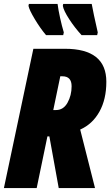

<svg xmlns="http://www.w3.org/2000/svg" viewBox="-25 -964 565 984"><path d="M146 -714H308Q520 -714 520 -545Q520 -455 484.5 -391.5Q449 -328 386 -300L462 0H276L228 -265H218L163 0H-5ZM262 -400Q300 -400 321 -437.5Q342 -475 342 -522Q342 -573 295 -573H284L248 -400ZM121 -934 123 -944H270Q274 -913 283 -872Q292 -831 302 -798L299 -784H211Q182 -818 153.5 -865.5Q125 -913 121 -934ZM297 -934 299 -944H445Q453 -899 476 -798L473 -784H393Q358 -822 329.5 -866Q301 -910 297 -934Z"/></svg>

Font: Noto Sans UI CondBlack
Style: Italic
Weight: 900
Width: 3
Italic angle: -12°
Designer: Monotype Design Team
Foundry: Monotype Imaging Inc.
Version: Version 1.001